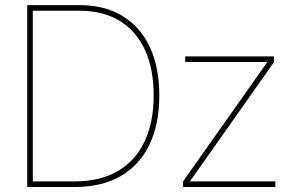

<svg xmlns="http://www.w3.org/2000/svg" viewBox="-20 -748 1169 768"><path d="M279.3 0H100.6V-22.5H279.3Q380.4 -22.5 450.9 -63.5Q521.5 -104.5 558.1 -181.6Q594.7 -258.8 594.7 -366.2Q594.7 -472.7 559.8 -548.3Q524.9 -624 458.7 -664.6Q392.6 -705.1 297.9 -705.1H100.6V-727.5H297.9Q398.4 -727.5 469.7 -684.3Q541 -641.1 579.1 -560.3Q617.2 -479.5 617.2 -366.2Q617.2 -250.5 577.4 -168.5Q537.6 -86.4 461.9 -43.2Q386.2 0 279.3 0ZM111.3 -727.5V0H88.9V-727.5ZM712.4 0V-22.5L1048.8 -499V-500H720.7V-522.5H1075.7V-499L740.2 -23.4V-22.5H1081.5V0Z"/></svg>

Font: Inter 28pt Thin
Style: Regular
Weight: 250
Designer: Rasmus Andersson
Foundry: rsms
Version: Version 4.001;git-66647c0bb